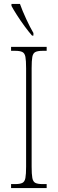

<svg xmlns="http://www.w3.org/2000/svg" viewBox="-20 -951 293 971"><path d="M36 0V-20H56Q81 -20 93 -26Q105 -32 108.5 -51Q112 -70 112 -108V-606Q112 -645 108.5 -663.5Q105 -682 93 -688Q81 -694 56 -694H36V-714H216V-694H196Q171 -694 159 -688Q147 -682 143.5 -663.5Q140 -645 140 -606V-108Q140 -70 143.5 -51Q147 -32 159 -26Q171 -20 196 -20H216V0ZM142 -771Q126 -789 105 -817.5Q84 -846 65.5 -875Q47 -904 38 -921V-931H81Q93 -897 112.5 -855Q132 -813 149 -784V-771Z"/></svg>

Font: Noto Serif Ethiopic ExtraCondensed Thin
Style: Regular
Weight: 100
Width: 2
Designer: Monotype Design Team
Foundry: Monotype Imaging Inc.
Version: Version 2.102; ttfautohint (v1.8.4.7-5d5b)